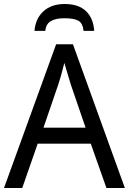

<svg xmlns="http://www.w3.org/2000/svg" viewBox="-20 -938 644 958"><path d="M433 -221H168L91 0H0L260 -717H344L603 0H511ZM333 -517 301 -624Q284 -555 271 -517L197 -301H407ZM450 -784H397Q393 -823 370.5 -835Q348 -847 301 -847Q260 -847 235 -833.5Q210 -820 206 -784H152Q157 -845 196.5 -881.5Q236 -918 303 -918Q372 -918 409 -882.5Q446 -847 450 -784Z"/></svg>

Font: Noto Sans Display
Style: Regular
Weight: 400
Designer: Monotype Design team
Foundry: Monotype Imaging Inc.
Version: Version 1.000